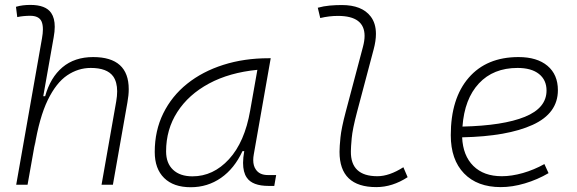

<svg xmlns="http://www.w3.org/2000/svg" viewBox="-20 -763 2384 793"><path d="M399.4 0 460 -344.2Q463.9 -366.7 463.9 -385.7Q463.9 -424.3 447.3 -447.8Q421.9 -482.4 355 -482.4Q302.7 -482.4 257.3 -451.7Q211.9 -420.9 177.2 -349.6Q142.6 -278.3 122.6 -156.2L125 -175.3L93.8 0H46.9L153.3 -604Q157.2 -625.5 157.2 -641.6Q157.2 -662.1 151.4 -674.8Q140.6 -697.8 104.5 -697.8Q91.3 -697.8 77.9 -696.5Q64.5 -695.3 51.3 -692.4L45.9 -734.9Q60.5 -739.3 75.4 -741Q90.3 -742.7 105.5 -742.7Q168.9 -742.7 191.4 -709.5Q206.1 -688 206.1 -652.3Q206.1 -632.8 201.7 -608.9L158.7 -365.7H166.5Q188 -442.9 238 -485.1Q288.1 -527.3 364.7 -527.3Q511.7 -527.3 511.7 -394.5Q511.7 -370.1 506.3 -340.3L446.3 0Z M767.6 10.3Q696.8 10.3 658 -27.8Q619.1 -65.9 619.1 -135.3Q619.1 -223.1 654.3 -294.7Q689.5 -366.2 752.9 -417Q816.4 -467.8 902.3 -495.1Q988.3 -522.5 1089.4 -522.5H1098.1L1028.3 -126Q1025.9 -113.3 1025.9 -102.1Q1025.9 -78.1 1036.6 -63Q1051.8 -40 1086.4 -40H1120.6L1112.8 4.9H1089.8Q1022 4.9 999 -29.8Q983.9 -51.8 983.9 -90.3Q983.9 -111.8 988.8 -138.7H981.4Q948.2 -66.9 892.8 -28.3Q837.4 10.3 767.6 10.3ZM774.9 -34.7Q860.8 -34.7 925.8 -105.5Q990.7 -176.3 1013.2 -306.2L1043 -474.6Q927.7 -463.4 843.3 -418Q758.8 -372.6 712.4 -300.5Q666 -228.5 666 -137.7Q666 -88.9 694.8 -61.8Q723.6 -34.7 774.9 -34.7Z M1534.2 9.8Q1382.3 9.8 1382.3 -135.7Q1382.3 -157.2 1386.2 -195.6Q1390.1 -233.9 1407.7 -300.3L1479 -569.3Q1485.8 -594.7 1485.8 -614.7Q1485.8 -697.3 1376 -697.3Q1339.4 -697.3 1302.7 -688.5L1292.5 -731Q1316.9 -737.8 1341.8 -740Q1366.7 -742.2 1391.6 -742.2Q1474.6 -742.2 1510.7 -695.3Q1532.7 -667 1532.7 -623Q1532.7 -594.7 1523.4 -559.6L1454.6 -300.3Q1436 -230 1432.6 -192.1Q1429.2 -154.3 1429.2 -138.2Q1427.7 -35.2 1538.6 -35.2Q1587.9 -35.2 1646 -72.3L1663.6 -31.2Q1600.6 9.8 1534.2 9.8Z M2052.7 -35.2Q2093.3 -35.2 2139.4 -48.3Q2185.5 -61.5 2228.5 -85.4L2245.6 -47.9Q2199.7 -21 2147.9 -5.6Q2096.2 9.8 2048.3 9.8Q1951.2 9.8 1896.5 -46.9Q1841.8 -103.5 1841.8 -204.6Q1841.8 -356.4 1915.8 -441.9Q1989.7 -527.3 2121.6 -527.3Q2198.2 -527.3 2241.2 -491.2Q2284.2 -455.1 2284.2 -390.6Q2284.2 -294.9 2179.9 -247.3Q2075.7 -199.7 1888.7 -195.8Q1892.1 -120.1 1935.1 -77.6Q1978 -35.2 2052.7 -35.2ZM1890.1 -240.2Q2058.1 -244.1 2147.7 -280.5Q2237.3 -316.9 2237.3 -389.2Q2237.3 -432.6 2206.1 -457.5Q2174.8 -482.4 2117.7 -482.4Q2017.6 -482.4 1958 -418.5Q1898.4 -354.5 1890.1 -240.2Z"/></svg>

Font: CaskaydiaCove NF ExtraLight
Style: Italic
Weight: 200
Italic angle: -10°
Designer: Aaron Bell
Foundry: Saja Typeworks
Version: Version 2111.001; VTT 6.35;Nerd Fonts 3.2.1